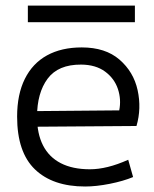

<svg xmlns="http://www.w3.org/2000/svg" viewBox="-20 -661 554 692"><path d="M286.9 11.2Q170.3 11.2 106 -50.5Q41.7 -112.3 41.7 -240.7Q41.7 -320.8 69.5 -376.7Q97.2 -432.6 149.4 -461.4Q201.7 -490.1 274.7 -490.1Q359.9 -490.1 410.7 -446.1Q461.5 -402.1 476 -336.1Q490.4 -270 471.9 -206.9L74 -204L78.4 -260.3L409.7 -263.2Q417.6 -302.1 405 -340.2Q392.3 -378.3 358.6 -403.1Q324.8 -427.9 272.5 -428.2Q189.7 -428.7 151.6 -377.4Q113.5 -326 113.5 -240.2Q113.5 -179.3 135 -137.1Q156.5 -94.8 199 -72.9Q241.6 -50.9 304 -50.9Q334.5 -50.9 368.7 -59.3Q403 -67.7 442.1 -85.2L459.7 -22.9Q424.7 -8.3 375.7 1.5Q326.7 11.2 286.9 11.2ZM80.4 -640.7H466.2V-580.9H80.4Z"/></svg>

Font: DavidDev Light
Style: Regular
Weight: 300
Designer: David.dev
Foundry: David.dev
Version: Version 1.001;FEAKit 1.0